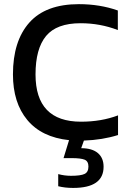

<svg xmlns="http://www.w3.org/2000/svg" viewBox="-20 -674 637 934"><path d="M554.2 -17.1Q478 6.8 388.2 9.8L375 46.9Q428.2 46.9 456.1 70.6Q483.9 94.2 483.9 137.2Q483.9 240.2 335.9 240.2Q295.4 240.2 263.2 231.9V172.9Q293.9 181.2 325.2 181.2Q372.6 181.2 391.4 172.1Q410.2 163.1 410.2 136.2Q410.2 110.4 391.6 102.8Q373 95.2 329.1 95.2H289.1L315.9 7.8Q182.6 -6.3 112.8 -90.3Q43 -174.3 43 -312Q43 -474.6 122.8 -564.2Q202.6 -653.8 363.8 -653.8Q465.8 -653.8 553.2 -623V-527.8Q467.3 -561 372.1 -561Q255.4 -561 204.1 -499Q152.8 -437 152.8 -312Q152.8 -82 374 -82Q473.1 -82 554.2 -112.8Z"/></svg>

Font: Kanit
Style: Regular
Weight: 400
Designer: Katatrad Team
Foundry: CadsonDemak
Version: Version 1.000;PS 001.000;hotconv 1.0.88;makeotf.lib2.5.64775